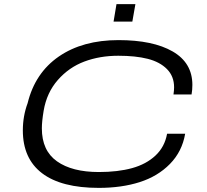

<svg xmlns="http://www.w3.org/2000/svg" viewBox="-20 -891 993 923"><path d="M525.9 -787.1 540 -871.1H630.9L616.2 -787.1ZM455.1 12.2Q274.9 12.2 182.4 -58.1Q89.8 -128.4 89.8 -264.2Q89.8 -333 112.8 -395Q148.4 -540.5 262.9 -619.4Q377.4 -698.2 549.8 -698.2Q715.3 -698.2 810.1 -643.6Q904.8 -588.9 904.8 -482.9Q904.8 -458.5 900.9 -437H814Q816.9 -457 816.9 -471.2Q816.9 -524.4 782.7 -558.8Q748.5 -593.3 690.2 -608.2Q631.8 -623 548.8 -623Q460 -623 385.7 -595.2Q311.5 -567.4 258.1 -506.6Q204.6 -445.8 189.9 -358.9Q181.2 -307.1 181.2 -273.9Q181.2 -167 253.9 -115.5Q326.7 -64 455.1 -64Q546.9 -64 615 -82.8Q683.1 -101.6 727.5 -143.3Q772 -185.1 783.2 -248H870.1Q855.5 -162.6 797.1 -103Q738.8 -43.5 651.9 -15.6Q564.9 12.2 455.1 12.2Z"/></svg>

Font: Archivo Expanded Light
Style: Italic
Weight: 300
Width: 7
Italic angle: -10°
Designer: Hector Gatti
Foundry: Omnibus-Type
Version: Version 2.001